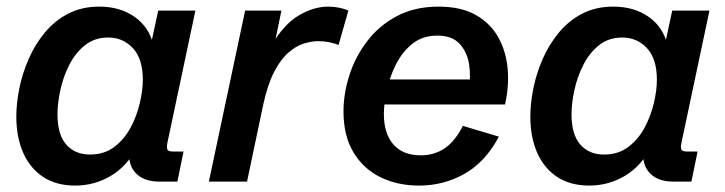

<svg xmlns="http://www.w3.org/2000/svg" viewBox="-20 -560 2236 592"><path d="M211.9 12.2Q153.3 12.2 112.8 -14.6Q72.3 -41.5 51.3 -89.4Q30.3 -137.2 30.3 -200.7Q30.3 -241.2 39.6 -287.4Q48.8 -333.5 68.4 -378.2Q87.9 -422.9 118.2 -459.5Q148.4 -496.1 190.2 -517.8Q231.9 -539.6 286.1 -539.6Q350.1 -539.6 395 -508.1Q439.9 -476.6 453.1 -420.9L443.4 -414.1L467.8 -527.3H582.5L496.1 -119.6Q493.2 -105 496.1 -98.9Q499 -92.8 513.7 -92.8H545.9L526.9 0H471.7Q420.9 0 396 -29.1Q371.1 -58.1 381.3 -107.4L385.7 -127.9L405.8 -110.4Q372.1 -47.4 321.5 -17.6Q271 12.2 211.9 12.2ZM257.8 -83.5Q301.3 -83.5 332.3 -106.9Q363.3 -130.4 382.6 -166.5Q401.9 -202.6 411.1 -242.2Q420.4 -281.7 420.4 -314Q420.4 -378.4 389.9 -411.4Q359.4 -444.3 313.5 -444.3Q272 -444.3 242.2 -420.7Q212.4 -397 193.6 -359.9Q174.8 -322.8 166 -282Q157.2 -241.2 157.2 -207.5Q157.2 -145.5 184.1 -114.5Q210.9 -83.5 257.8 -83.5Z M624 0 735.8 -527.3H847.7L823.2 -408.2L817.4 -420.4Q855 -484.9 900.9 -512.2Q946.8 -539.6 992.2 -539.6Q1009.8 -539.6 1026.4 -536.1Q1043 -532.7 1054.2 -527.3L1023.9 -421.4Q1010.7 -426.8 994.6 -429.9Q978.5 -433.1 961.4 -433.1Q940.9 -433.1 917 -425.8Q893.1 -418.5 869.4 -397.9Q845.7 -377.4 825.4 -338.6Q805.2 -299.8 791.5 -236.8L741.7 0Z M1272 12.2Q1205.6 12.2 1152.8 -13.7Q1100.1 -39.6 1069.6 -90.6Q1039.1 -141.6 1039.1 -216.3Q1039.1 -271 1057.1 -327.6Q1075.2 -384.3 1111.6 -432.4Q1147.9 -480.5 1203.1 -510Q1258.3 -539.6 1332.5 -539.6Q1402.3 -539.6 1447.8 -513.4Q1493.2 -487.3 1517.1 -443.6Q1541 -399.9 1545.4 -346.2Q1549.8 -292.5 1537.1 -237.8H1120.6L1136.2 -314.9H1448.2L1425.3 -287.1Q1432.1 -323.2 1426.5 -360.8Q1420.9 -398.4 1397.7 -424.3Q1374.5 -450.2 1328.1 -450.2Q1282.7 -450.2 1251.2 -424.8Q1219.7 -399.4 1200.4 -360.6Q1181.2 -321.8 1172.4 -281Q1163.6 -240.2 1163.6 -208.5Q1163.6 -148.4 1192.9 -114.7Q1222.2 -81.1 1277.3 -81.1Q1318.8 -81.1 1350.8 -102.5Q1382.8 -124 1407.2 -171.9L1518.1 -138.7Q1477.1 -61 1412.8 -24.4Q1348.6 12.2 1272 12.2Z M1796.9 12.2Q1738.3 12.2 1697.8 -14.6Q1657.2 -41.5 1636.2 -89.4Q1615.2 -137.2 1615.2 -200.7Q1615.2 -241.2 1624.5 -287.4Q1633.8 -333.5 1653.3 -378.2Q1672.9 -422.9 1703.1 -459.5Q1733.4 -496.1 1775.1 -517.8Q1816.9 -539.6 1871.1 -539.6Q1935.1 -539.6 1980 -508.1Q2024.9 -476.6 2038.1 -420.9L2028.3 -414.1L2052.7 -527.3H2167.5L2081.1 -119.6Q2078.1 -105 2081.1 -98.9Q2084 -92.8 2098.6 -92.8H2130.9L2111.8 0H2056.6Q2005.9 0 1981 -29.1Q1956.1 -58.1 1966.3 -107.4L1970.7 -127.9L1990.7 -110.4Q1957 -47.4 1906.5 -17.6Q1856 12.2 1796.9 12.2ZM1842.8 -83.5Q1886.2 -83.5 1917.2 -106.9Q1948.2 -130.4 1967.5 -166.5Q1986.8 -202.6 1996.1 -242.2Q2005.4 -281.7 2005.4 -314Q2005.4 -378.4 1974.9 -411.4Q1944.3 -444.3 1898.4 -444.3Q1856.9 -444.3 1827.1 -420.7Q1797.4 -397 1778.6 -359.9Q1759.8 -322.8 1751 -282Q1742.2 -241.2 1742.2 -207.5Q1742.2 -145.5 1769 -114.5Q1795.9 -83.5 1842.8 -83.5Z"/></svg>

Font: Schibsted Grotesk SemiBold
Style: Italic
Weight: 600
Italic angle: -12°
Designer: Bakken & Baeck AS, Henrik Kongsvoll
Foundry: Schibsted ASA
Version: Version 1.100;gftools[0.9.25]